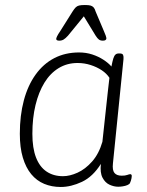

<svg xmlns="http://www.w3.org/2000/svg" viewBox="-20 -738 585 765"><path d="M222 7Q186 7 156 -5.5Q126 -18 104.5 -44Q83 -70 71 -110Q59 -150 59 -205Q59 -278 75 -338Q91 -398 122 -441Q153 -484 196.5 -506.5Q240 -529 295 -529Q323 -529 347.5 -521Q372 -513 392 -500Q412 -487 424 -473Q428 -494 431.5 -505Q435 -516 440 -520.5Q445 -525 453 -525H457Q468 -525 470.5 -519Q473 -513 472 -502L430 -87Q427 -60 436 -49Q445 -38 465 -38Q479 -38 487 -41Q495 -44 499 -44Q502 -44 503.5 -42Q505 -40 505 -37Q505 -33 504 -28Q503 -23 501.5 -18Q500 -13 498 -9Q496 -4 487.5 -0.5Q479 3 469 4.5Q459 6 451 6Q434 6 416.5 -2Q399 -10 388.5 -30Q378 -50 382 -85Q350 -34 306.5 -13.5Q263 7 222 7ZM231 -36Q258 -36 289 -50Q320 -64 347 -94.5Q374 -125 388 -173L409 -367Q411 -380 412.5 -398Q414 -416 416 -428Q405 -445 385.5 -458Q366 -471 341 -479Q316 -487 289 -487Q247 -487 213.5 -466.5Q180 -446 157 -408.5Q134 -371 121.5 -319.5Q109 -268 109 -205Q109 -148 123.5 -110.5Q138 -73 165.5 -54.5Q193 -36 231 -36ZM216 -576Q211 -576 207.5 -577.5Q204 -579 204 -583Q204 -586 207.5 -593.5Q211 -601 220 -614L269 -692Q276 -703 281.5 -708.5Q287 -714 295 -716Q303 -718 318 -718Q333 -718 340.5 -716Q348 -714 353 -708.5Q358 -703 361 -692L394 -614Q399 -603 401.5 -595.5Q404 -588 404 -586Q404 -581 400.5 -578.5Q397 -576 390 -576Q380 -576 374 -580.5Q368 -585 361 -596L314 -673L251 -596Q241 -585 233.5 -580.5Q226 -576 216 -576Z"/></svg>

Font: Asap ExtraLight
Style: Italic
Weight: 250
Italic angle: -6°
Version: Version 3.001